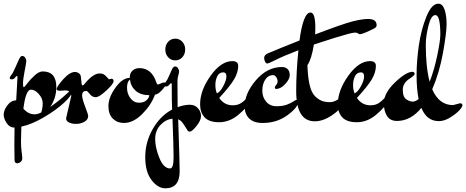

<svg xmlns="http://www.w3.org/2000/svg" viewBox="-26 -622 2532 1043"><path d="M142 -135Q114 -135 101 -32Q127 -1 162 -1Q178 -1 198 -11Q206 -35 206 -61Q206 -87 185 -111Q164 -135 142 -135ZM62 -77 69 -203Q69 -209 65.5 -209Q62 -209 55.5 -200Q49 -191 38 -191Q27 -191 27 -198Q27 -205 36 -215.5Q45 -226 56.5 -253.5Q68 -281 77 -299.5Q86 -318 94 -318Q105 -318 111 -308.5Q117 -299 117 -291Q117 -283 108 -237Q99 -191 99 -169.5Q99 -148 104 -148Q106 -148 122.5 -169.5Q139 -191 162.5 -212.5Q186 -234 206 -234Q280 -234 280 -149Q280 -90 247 -41Q297 -76 338 -114L352 -127Q364 -127 364 -120Q364 -103 321.5 -63.5Q279 -24 212.5 15Q146 54 90 66Q88 116 88 147Q88 178 91.5 202.5Q95 227 95 238.5Q95 250 86 257.5Q77 265 67 265Q54 265 53 248Q52 231 52 165Q52 99 53 71Q26 71 10 46.5Q-6 22 -6 0Q-6 -22 13.5 -49Q33 -76 62 -77Z M327 -131 300 -129Q282 -129 282 -138Q282 -152 317.5 -191.5Q353 -231 381 -231Q393 -231 402.5 -224Q412 -217 413 -207L418 -162Q421 -158 424 -158Q427 -158 440 -174Q482 -223 515 -223Q528 -223 536 -219Q544 -215 554.5 -203.5Q565 -192 566 -191Q573 -194 580 -194Q591 -194 591 -180.5Q591 -167 552 -130.5Q513 -94 494 -94Q475 -94 462 -111Q449 -128 443 -128Q420 -128 420 -104Q420 -86 436.5 -43Q453 0 453 8Q453 28 432.5 39.5Q412 51 387.5 51Q363 51 348 43Q333 35 333 21L361 -100Q361 -131 327 -131Z M785 -105Q738 -105 711 -129Q684 -153 680 -190Q664 -178 664 -145.5Q664 -113 682.5 -88.5Q701 -64 728.5 -64Q756 -64 770.5 -78Q785 -92 785 -105ZM824 -172Q827 -163 831.5 -163Q836 -163 847 -168.5Q858 -174 866 -174Q874 -174 874 -164Q874 -154 852.5 -131Q831 -108 816 -108Q795 -51 746.5 -2.5Q698 46 647 46Q611 46 587 22.5Q563 -1 563 -46.5Q563 -92 601 -145.5Q639 -199 679 -199V-203Q679 -225 694 -238.5Q709 -252 731 -252Q799 -252 824 -172Z M887.5 -311Q872 -328 872 -353Q872 -378 887.5 -395Q903 -412 926 -412Q949 -412 964.5 -395Q980 -378 980 -353Q980 -328 964.5 -311Q949 -294 926 -294Q903 -294 887.5 -311ZM898 293Q917 293 917 233Q917 173 911 23Q875 26 846 56.5Q817 87 817 133.5Q817 180 840 236.5Q863 293 898 293ZM907 -164Q907 -170 903.5 -170Q900 -170 893 -161Q886 -152 875.5 -152Q865 -152 865 -159Q865 -166 874 -176.5Q883 -187 892.5 -210Q902 -233 909 -247Q916 -261 925.5 -261Q935 -261 941 -251.5Q947 -242 947 -235Q947 -228 942.5 -212Q938 -196 938 -182Q938 -82 939 -40Q976 -53 1004.5 -53Q1033 -53 1049.5 -34Q1066 -15 1066 8.5Q1066 32 1041.5 62.5Q1017 93 1005.5 93Q994 93 989 80Q986 76 980.5 67Q975 58 972.5 54.5Q970 51 965.5 45Q961 39 958 36Q949 29 942 26Q950 269 950 308Q950 401 872 401Q832 401 797.5 356.5Q763 312 763 231Q763 150 804 78.5Q845 7 909 -27Q907 -69 907 -153Z M1188 -229Q1164 -229 1154 -207.5Q1144 -186 1144 -160.5Q1144 -135 1152 -115Q1169 -121 1186.5 -153.5Q1204 -186 1204 -207Q1204 -228 1188 -229ZM1238 -50Q1266 -50 1284.5 -62.5Q1303 -75 1319.5 -95Q1336 -115 1345.5 -115Q1355 -115 1355 -106Q1355 -100 1351 -92Q1318 -39 1269 1.5Q1220 42 1165 42Q1110 42 1085.5 15.5Q1061 -11 1061 -55Q1061 -131 1118 -210.5Q1175 -290 1236 -290Q1268 -290 1268 -264Q1268 -229 1246 -191.5Q1224 -154 1165 -90Q1192 -50 1238 -50Z M1585 -79Q1594 -79 1594 -70Q1594 -39 1536 3.5Q1478 46 1401 46Q1352 46 1327.5 21.5Q1303 -3 1303 -43Q1303 -115 1364.5 -186.5Q1426 -258 1506 -258Q1525 -258 1536.5 -246.5Q1548 -235 1548 -213.5Q1548 -192 1523.5 -165.5Q1499 -139 1474 -139Q1467 -139 1467 -146Q1467 -153 1474.5 -161Q1482 -169 1482 -180.5Q1482 -192 1474.5 -203Q1467 -214 1458 -214Q1431 -214 1415 -189.5Q1399 -165 1399 -129.5Q1399 -94 1420 -69.5Q1441 -45 1475.5 -45Q1510 -45 1532.5 -53.5Q1555 -62 1567 -70.5Q1579 -79 1585 -79Z M1409 -307Q1409 -327 1441 -337Q1490 -358 1601 -402Q1621 -554 1661 -554Q1687 -554 1687 -471Q1687 -447 1686 -435Q1838 -493 1890 -506Q1942 -519 1973 -519Q2020 -519 2020 -485Q2020 -474 2006 -467Q1944 -436 1929 -436Q1926 -436 1919 -440.5Q1912 -445 1903 -445Q1894 -445 1866 -438Q1809 -423 1679 -380Q1667 -302 1644 -268Q1648 -154 1674 -114Q1686 -95 1708.5 -81Q1731 -67 1764 -67Q1797 -67 1829 -97Q1835 -103 1839 -103Q1847 -103 1847 -90Q1847 -48 1791 -5.5Q1735 37 1684 37Q1583 37 1583 -127Q1583 -230 1595 -349Q1512 -317 1472.5 -297Q1433 -277 1426 -277Q1419 -277 1414 -287Q1409 -297 1409 -307Z M1936 -229Q1912 -229 1902 -207.5Q1892 -186 1892 -160.5Q1892 -135 1900 -115Q1917 -121 1934.5 -153.5Q1952 -186 1952 -207Q1952 -228 1936 -229ZM1986 -50Q2014 -50 2032.5 -62.5Q2051 -75 2067.5 -95Q2084 -115 2093.5 -115Q2103 -115 2103 -106Q2103 -100 2099 -92Q2066 -39 2017 1.5Q1968 42 1913 42Q1858 42 1833.5 15.5Q1809 -11 1809 -55Q1809 -131 1866 -210.5Q1923 -290 1984 -290Q2016 -290 2016 -264Q2016 -229 1994 -191.5Q1972 -154 1913 -90Q1940 -50 1986 -50Z M2287 -379Q2287 -256 2308 -178Q2333 -242 2349.5 -321.5Q2366 -401 2366 -434Q2366 -540 2339 -540Q2316 -540 2301.5 -482.5Q2287 -425 2287 -379ZM2435 -51 2473 -61Q2486 -61 2486 -50Q2486 -41 2469 -22.5Q2452 -4 2420 16Q2388 36 2358 36Q2292 36 2263 -36Q2205 35 2131 35Q2093 35 2076 7.5Q2059 -20 2059 -61Q2059 -116 2119.5 -174Q2180 -232 2215 -232Q2224 -232 2227 -221Q2227 -213 2201 -196Q2162 -172 2162 -134Q2162 -92 2185 -80Q2202 -70 2216.5 -70Q2231 -70 2248 -84Q2237 -138 2237 -214.5Q2237 -291 2249.5 -376.5Q2262 -462 2290.5 -532Q2319 -602 2355 -602Q2378 -602 2389 -570Q2400 -538 2400 -491Q2400 -444 2380.5 -335.5Q2361 -227 2322 -137Q2359 -51 2435 -51Z"/></svg>

Font: Dr Sugiyama
Style: Regular
Weight: 400
Designer: Alejandro Paul
Foundry: Alejandro Paul
Version: Version 1.000